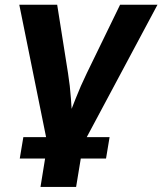

<svg xmlns="http://www.w3.org/2000/svg" viewBox="-20 -562 665 787"><path d="M175.8 34.2 59.1 -542.5H214.4L258.8 -262.2Q267.1 -210.4 270.8 -157Q274.4 -103.5 278.3 -46.9H246.6Q268.6 -103.5 289.6 -156.7Q310.5 -210 335.9 -262.2L472.2 -542.5H625.5L317.4 34.2ZM146 204.1 179.7 -3.9H326.2L292 204.1ZM61 87.9 75.7 0H429.2L414.6 87.9Z"/></svg>

Font: Inter 16pt
Style: Bold Italic
Weight: 700
Italic angle: -9.3988°
Version: Version 4.001;git-66647c0bb